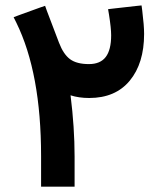

<svg xmlns="http://www.w3.org/2000/svg" viewBox="-20 -702 601 722"><path d="M134.5 -114.9Q134.5 -427.2 41.3 -617.1L31.2 -637.3L52.4 -645.3L130.5 -673.6L149.6 -680.1L156.2 -661.5Q163.7 -641.3 179.1 -601.3Q194.5 -561.2 202 -541.1Q218.6 -497.7 243.6 -479.3Q268.5 -461 314.4 -461Q357.2 -461 377.6 -487.7Q398 -514.4 398 -569.3Q398 -595.5 389.9 -646.9L386.4 -667.5L407.6 -670L492.7 -679.6L512.3 -681.6L514.9 -662Q521.9 -606 521.9 -574.3Q521.9 -464 468 -398.7Q414.1 -333.5 315.4 -333.5Q276.6 -333.5 245.3 -343.6Q260.5 -222.7 260.5 -113.4V-20.2V0H240.3H154.7H134.5V-20.2Z"/></svg>

Font: Vazir FD
Style: Bold
Weight: 700
Foundry: DejaVu fonts team - Redesigned by Saber Rastikerdar
Version: Version 21.10;October 20, 2019;FontCreator 12.0.0.2547 64-bi